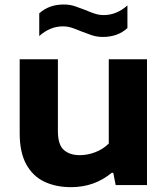

<svg xmlns="http://www.w3.org/2000/svg" viewBox="-20 -804 730 834"><path d="M288.5 9Q222.5 9 172.2 -15Q122 -39 93.8 -90.8Q65.5 -142.5 65.5 -225.5V-546.5H231.5V-234.5Q231.5 -175.5 257.2 -152.8Q283 -130 326.5 -130Q360.5 -130 394.2 -143Q428 -156 452.5 -180.5V-546.5H618.5V0H482.5L472 -53.5H465.5Q390 9 288.5 9ZM426.5 -643.5Q401 -643.5 378 -651.2Q355 -659 333.5 -667.5Q313.5 -676 293.8 -682.8Q274 -689.5 253.5 -689.5Q197.5 -689.5 150.5 -647.5V-746Q192.5 -784.5 257.5 -784.5Q283 -784.5 306 -776.8Q329 -769 350.5 -760.5Q370.5 -752 390.2 -745.2Q410 -738.5 430.5 -738.5Q486.5 -738.5 533.5 -780.5V-682Q491.5 -643.5 426.5 -643.5Z"/></svg>

Font: Encode Sans Expanded
Style: Bold
Weight: 700
Width: 7
Designer: Multiple Designers
Foundry: Impallari Type
Version: Version 3.000; ttfautohint (v1.8.3) -l 8 -r 50 -G 200 -x 14 